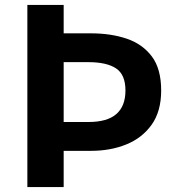

<svg xmlns="http://www.w3.org/2000/svg" viewBox="-20 -761 730 781"><path d="M91.3 0V-740.8H239V-625.4H349.9Q431.1 -625.4 495.6 -603.6Q560 -581.7 597.8 -531.2Q635.6 -480.7 635.6 -392.9Q635.6 -308.1 597 -253.9Q558.4 -199.7 494 -173.6Q429.6 -147.4 349.9 -147.4H239V0ZM239 -264.7H339.3Q416.3 -264.7 453.3 -297.1Q490.3 -329.5 490.3 -392.9Q490.3 -457.5 452.1 -482.8Q413.9 -508.2 339.3 -508.2H239Z"/></svg>

Font: Noto Sans TC Thin
Style: Regular
Weight: 100
Designer: Ryoko NISHIZUKA 西塚涼子 (kana, bopomofo & ideographs); Paul D. Hunt (Latin, Greek & Cyrillic); Sandoll Communications 산돌커뮤니
Foundry: Adobe
Version: Version 2.004-H2;hotconv 1.0.118;makeotfexe 2.5.65603